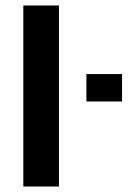

<svg xmlns="http://www.w3.org/2000/svg" viewBox="-20 -680 500 700"><path d="M65 0V-660H195V0ZM295 -310V-410H425V-310Z"/></svg>

Font: Xolonium
Style: Regular
Weight: 400
Designer: Severin Meyer
Version: Version 4.2